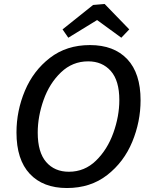

<svg xmlns="http://www.w3.org/2000/svg" viewBox="-20 -937 763 967"><path d="M63 -270Q63 -379 105.5 -480Q148 -581 231.5 -645.5Q315 -710 433 -710Q554 -710 621 -639Q688 -568 688 -432Q688 -324 646 -222.5Q604 -121 520 -55.5Q436 10 317 10Q197 10 130 -61.5Q63 -133 63 -270ZM581 -433Q581 -531 538 -579.5Q495 -628 424 -628Q345 -628 287 -572.5Q229 -517 199.5 -433.5Q170 -350 170 -269Q170 -170 212.5 -121Q255 -72 327 -72Q406 -72 463.5 -128Q521 -184 551 -268Q581 -352 581 -433ZM507 -917 631 -789 591 -747 469 -836 324 -747 295 -789 449 -912Z"/></svg>

Font: Bitter Pro Medium
Style: Italic
Weight: 500
Italic angle: -9°
Designer: Sol Matas, and Bitter project Authors
Foundry: Sol Matas
Version: Version 1.010